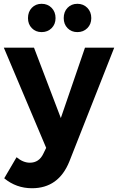

<svg xmlns="http://www.w3.org/2000/svg" viewBox="-30 -789 621 1010"><path d="M-9.8 -538.1H148.9L290 -168L417 -538.1H570.8L335 60.1Q278.3 201.2 138.2 201.2Q55.7 201.2 -7.8 148.9L57.1 38.1Q91.8 66.9 127 66.9Q175.8 66.9 198.2 19L212.9 -11.2ZM117.2 -693.8Q117.2 -727.1 137.5 -748Q157.7 -769 189 -769Q220.7 -769 241.5 -747.8Q262.2 -726.6 262.2 -693.8Q262.2 -661.6 241.5 -640.9Q220.7 -620.1 189 -620.1Q157.7 -620.1 137.5 -640.9Q117.2 -661.6 117.2 -693.8ZM305.2 -693.8Q305.2 -727.1 325.4 -748Q345.7 -769 377 -769Q408.7 -769 429.4 -747.8Q450.2 -726.6 450.2 -693.8Q450.2 -661.6 429.4 -640.9Q408.7 -620.1 377 -620.1Q345.7 -620.1 325.4 -640.9Q305.2 -661.6 305.2 -693.8Z"/></svg>

Font: Montserrat Semi Bold
Style: Regular
Weight: 600
Designer: Julieta Ulanovsky
Foundry: Julieta Ulanovsky
Version: Version 3.001;PS 003.001;hotconv 1.0.70;makeotf.lib2.5.58329